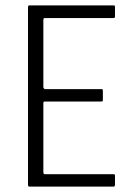

<svg xmlns="http://www.w3.org/2000/svg" viewBox="-20 -693 484 713"><path d="M90 0Q84 0 84 -6V-667Q84 -673 90 -673H401Q405 -673 406 -672Q407 -671 407 -666V-633Q407 -629 406 -627.5Q405 -626 401 -626H147Q143 -626 142 -624Q141 -622 141 -619V-370Q141 -367 143 -364.5Q145 -362 148 -362H356Q360 -362 361 -361Q362 -360 362 -355V-323Q362 -319 361 -317.5Q360 -316 356 -316H147Q143 -316 142 -314.5Q141 -313 141 -309V-55Q141 -51 142 -48.5Q143 -46 148 -46H400Q405 -46 406 -45Q407 -44 407 -39V-8Q407 -3 405.5 -1.5Q404 0 400 0Z"/></svg>

Font: Glory Thin Light
Style: Regular
Weight: 300
Version: Version 1.011